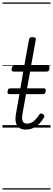

<svg xmlns="http://www.w3.org/2000/svg" viewBox="-20 -1030 428 1550"><path d="M190 16Q156 16 135 1.5Q114 -13 107.5 -44Q101 -75 111 -122L168 -452H90Q79 -452 75.5 -458Q72 -464 74 -476Q76 -489 81.5 -494.5Q87 -500 97 -500H176L214 -710Q216 -721 222.5 -725.5Q229 -730 243 -730Q258 -730 264.5 -725Q271 -720 269 -709L231 -500H363Q374 -500 377.5 -494Q381 -488 379 -476Q377 -463 371.5 -457.5Q366 -452 356 -452H223L163 -120Q154 -74 162.5 -53Q171 -32 199 -32Q227 -32 252 -52Q277 -72 297 -105Q303 -113 309.5 -114Q316 -115 326 -109Q336 -103 337.5 -96Q339 -89 335 -82Q320 -54 298 -32Q276 -10 249 3Q222 16 190 16ZM57 -270Q45 -270 42.5 -276.5Q40 -283 41 -293Q43 -304 47.5 -310.5Q52 -317 65 -317H333Q345 -317 347.5 -310Q350 -303 349 -293Q347 -282 342.5 -276Q338 -270 326 -270ZM0 490H388V500H0ZM0 -20H388V0H0ZM0 -505H388V-500H0ZM0 -1010H388V-1000H0Z"/></svg>

Font: Playwrite ZA Guides
Style: Regular
Weight: 400
Designer: Veronika Burian, José Scaglione
Foundry: TypeTogether
Version: Version 1.003